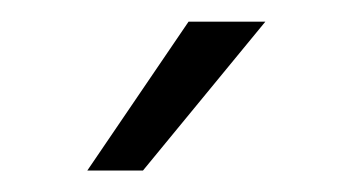

<svg xmlns="http://www.w3.org/2000/svg" viewBox="-20 -770 321 177"><path d="M153.8 -750H224.6L111.8 -612.8H60.5Z"/></svg>

Font: Roboto Condensed Light
Style: Regular
Weight: 300
Designer: Google
Version: Version 2.134; 2016